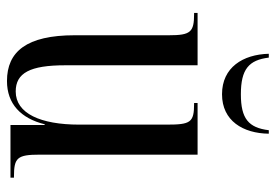

<svg xmlns="http://www.w3.org/2000/svg" viewBox="-140 -640 790 550"><g transform="rotate(90 255.0 -365.0)"><path d="M250 -606C326 -606 362 -666 363 -740H353C346 -682 320 -660 250 -660C178 -660 152 -683 145 -740H134C136 -666 173 -606 250 -606ZM212 10C278 10 319 -30 336 -98H338V0H489V-10H486C432 -10 423 -19 423 -84V-536H275V-526H277C331 -526 337 -516 337 -447V-197C337 -86 305 -15 242 -15C189 -15 167 -56 167 -157V-536H17V-526H20C72 -526 81 -516 81 -454V-184C81 -46 128 10 212 10Z"/></g></svg>

Font: Noto Serif Display ExtraCondensed
Style: Regular
Weight: 400
Width: 2
Designer: Monotype Design Team
Foundry: Monotype Imaging Inc.
Version: Version 2.009